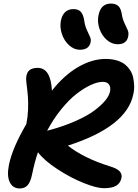

<svg xmlns="http://www.w3.org/2000/svg" viewBox="-20 -1083 769 1072"><path d="M637.2 -835.9Q604 -835.9 575.9 -860.6Q547.9 -885.3 535.2 -922.9Q522.5 -960.4 529.8 -997.1Q542.5 -1063 599.1 -1063Q625.5 -1063 640.4 -1049.6Q655.3 -1036.1 660.2 -1002.9Q664.6 -975.1 675.8 -952.1Q687 -929.2 693.4 -914.1Q699.7 -898.9 695.8 -879.9Q687.5 -835.9 637.2 -835.9ZM425.8 -805.2Q393.6 -805.2 366 -830.1Q338.4 -855 325.7 -892.8Q313 -930.7 319.8 -966.8Q333 -1032.2 391.1 -1032.2Q416 -1032.2 430.2 -1018.1Q444.3 -1003.9 450.2 -969.2Q454.1 -939 465.1 -915.3Q476.1 -891.6 482.7 -877.2Q489.3 -862.8 485.8 -847.2Q477.5 -805.2 425.8 -805.2ZM89.8 -30.8Q51.8 -30.8 34.7 -65.4Q17.6 -100.1 29.8 -162.1Q49.3 -257.8 127 -390.1Q135.3 -431.6 136.7 -471.4Q138.2 -511.2 136 -541Q133.8 -570.8 127 -625Q117.7 -704.1 189.9 -704.1Q263.2 -704.1 270 -577.1Q337.9 -663.1 415.8 -708.5Q493.7 -753.9 569.8 -753.9Q603.5 -753.9 630.9 -746.1Q658.2 -738.3 676 -724.4Q693.8 -710.4 706.3 -691.4Q718.8 -672.4 723.4 -650.4Q728 -628.4 729 -604.5Q730 -580.6 724.1 -556.2Q687.5 -375.5 358.9 -270Q446.3 -200.7 591.8 -154.8Q632.3 -143.1 647.5 -127Q662.6 -110.8 658.2 -89.8Q651.9 -59.1 627.9 -45.7Q604 -32.2 560.1 -32.2Q519.5 -32.2 446.5 -61.5Q373.5 -90.8 300 -138.9Q226.6 -187 191.9 -232.9Q172.9 -177.2 159.2 -109.9Q150.4 -66.4 134 -48.6Q117.7 -30.8 89.8 -30.8ZM553.2 -626Q525.4 -626 487.8 -608.9Q450.2 -591.8 408.4 -559.8Q366.7 -527.8 322.5 -473.6Q278.3 -419.4 243.2 -353Q330.6 -376 399.4 -406.2Q468.3 -436.5 507.8 -466.6Q547.4 -496.6 568.6 -522.9Q589.8 -549.3 594.2 -571.8Q599.1 -595.2 589.1 -610.6Q579.1 -626 553.2 -626Z"/></svg>

Font: Shantell Sans Bouncy
Style: Italic
Weight: 600
Italic angle: -11.31°
Designer: Stephen Nixon, Anya Danilova, Shantell Martin
Foundry: Arrow Type
Version: Version 1.006;[9816181b4]